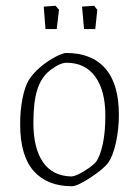

<svg xmlns="http://www.w3.org/2000/svg" viewBox="-20 -637 483 667"><path d="M50 -206Q50 -253 58 -294Q66 -335 80 -359Q96 -384 122 -405.5Q148 -427 173.5 -440Q199 -453 210 -453Q299 -453 346 -399Q393 -345 393 -239Q393 -189 383 -143Q373 -97 357 -73Q339 -49 293.5 -19.5Q248 10 230 10Q144 10 97 -43Q50 -96 50 -206ZM314 -75Q328 -95 337 -136.5Q346 -178 346 -235Q346 -322 311 -370.5Q276 -419 211 -419Q188 -419 153 -392Q123 -368 109.5 -325.5Q96 -283 96 -210Q96 -122 129.5 -73.5Q163 -25 229 -24Q244 -25 273 -43Q302 -61 314 -75ZM132 -614 173 -617 185 -603 177 -536H138ZM265 -614 307 -617 318 -603 311 -536H272Z"/></svg>

Font: Grenze ExtraLight
Style: Regular
Weight: 275
Designer: Renata Polastri
Foundry: Omnibus-Type
Version: Version 1.002; ttfautohint (v1.8)